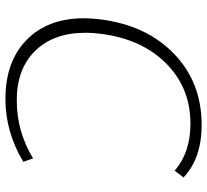

<svg xmlns="http://www.w3.org/2000/svg" viewBox="-48 -715 774 718"><g transform="rotate(90 339.0 -356.0)"><path d="M350.6 10.7Q210 10.7 129.2 -68.4Q48.3 -147.5 48.3 -283.2Q48.3 -309.6 52.2 -342.3Q73.7 -516.1 180.9 -619.6Q288.1 -723.1 447.3 -723.1Q571.8 -723.1 643.6 -655.3L618.2 -622.1Q550.3 -681.2 442.4 -681.2Q307.6 -681.2 216.1 -589.1Q124.5 -497.1 106 -342.3Q102.5 -316.4 102.5 -288.6Q102.5 -169.9 169.9 -100.8Q237.3 -31.7 355.5 -31.7Q472.7 -31.7 572.3 -92.8L585 -56.2Q473.6 10.7 350.6 10.7Z"/></g></svg>

Font: Muli
Style: ExtraLightItalic
Weight: 200
Italic angle: -7°
Designer: Vernon Adams
Foundry: newtypography
Version: Version 2.0; ttfautohint (v1.00rc1.2-2d82) -l 8 -r 50 -G 200